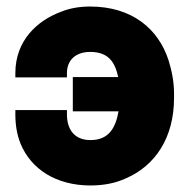

<svg xmlns="http://www.w3.org/2000/svg" viewBox="-20 -558 584 588"><path d="M27 -208C27 -175 32 -145 43 -118C75 -40 152 10 257 10C297 10 334 3 366 -12C456 -51 513 -137 513 -258V-271C513 -308 506 -342 496 -374C465 -469 385 -538 256 -538C224 -538 194 -533 167 -522C94 -495 27 -434 27 -334V-321H185V-334C185 -375 213 -399 256 -399C312 -399 332 -368 342 -322H203V-217H343C334 -166 313 -129 257 -129C210 -129 185 -159 185 -208V-221H27Z"/></svg>

Font: Asimov Pro
Style: Ult
Weight: 900
Designer: Google
Version: Version 2.000980; 2014